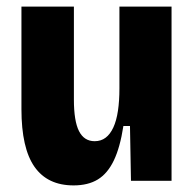

<svg xmlns="http://www.w3.org/2000/svg" viewBox="-20 -548 591 582"><path d="M203 14Q124 14 84.5 -42.5Q45 -99 45 -217V-528H204V-246Q204 -181 219.5 -150.5Q235 -120 267 -120Q286 -120 300 -130.5Q314 -141 323.5 -161.5Q333 -182 337.5 -212Q342 -242 342 -280V-528H500V-221V0H377L374 -166H354Q344 -101 325 -61.5Q306 -22 276.5 -4Q247 14 203 14Z"/></svg>

Font: Bricolage Grotesque 24pt SemiCondensed ExtraBold
Style: Regular
Weight: 800
Width: 4
Designer: Mathieu Triay
Foundry: Atelier Triay
Version: Version 1.001;gftools[0.9.33.dev8+g029e19f]